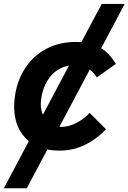

<svg xmlns="http://www.w3.org/2000/svg" viewBox="-27 -778 672 1005"><path d="M221 4.5 113 207.5H-7L124 -39Q87 -69 67 -115Q47 -161 47 -219.5Q47 -252 53 -287Q67.5 -368.5 110.5 -430Q153.5 -491.5 220.8 -525.2Q288 -559 372.5 -558.5L399 -557.5L505.5 -757.5H625.5L502.5 -525.5Q546 -499 579.5 -443.5L480 -373Q461.5 -400 443 -414L284 -114.5L297 -114Q333 -114 373.2 -134.8Q413.5 -155.5 442 -187L528 -101.5Q481.5 -51.5 419.2 -20.5Q357 10.5 282 10.5Q249.5 10.5 221 4.5ZM186.5 -233Q186.5 -202 197.5 -177.5L334 -434.5Q277 -424.5 239.5 -381Q202 -337.5 190 -270Q186.5 -247.5 186.5 -233Z"/></svg>

Font: JuliaMono ExtraBold
Style: Italic
Weight: 800
Italic angle: -9°
Monospace: yes
Designer: cormullion
Foundry: corm
Version: Version 0.057; ttfautohint (v1.8.4)